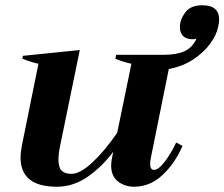

<svg xmlns="http://www.w3.org/2000/svg" viewBox="-20 -699 852 729"><path d="M812 -625Q812 -612 808 -596Q802 -566 778 -533Q754 -500 714 -473.5Q674 -447 621 -437L554 -106Q550 -86 550 -77Q550 -54 565 -54Q582 -54 606.5 -86.5Q631 -119 649 -158L673 -145Q644 -78 596.5 -34Q549 10 489 10Q454 10 428 -10Q402 -30 402 -71Q402 -83 405 -98L410 -123Q368 -66 313 -28Q258 10 196 10Q58 10 58 -101Q58 -119 63 -146L126 -457Q104 -461 65 -476L67 -487L283 -509L209 -149Q202 -117 202 -93Q202 -63 214 -51Q226 -39 252 -39Q284 -39 330.5 -82Q377 -125 425 -195L479 -457Q449 -463 418 -476L421 -491H603Q652 -491 681.5 -505Q711 -519 726 -552Q721 -550 710 -550Q688 -550 675.5 -562Q663 -574 663 -596Q663 -624 683 -651.5Q703 -679 748 -679Q812 -679 812 -625Z"/></svg>

Font: Trirong
Style: Bold Italic
Weight: 700
Italic angle: -12°
Designer: Katatrad Team
Foundry: CadsonDemak
Version: Version 1.001